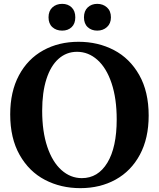

<svg xmlns="http://www.w3.org/2000/svg" viewBox="-20 -967 825 997"><path d="M388 -750Q489 -750 571.5 -707Q654 -664 703 -577.5Q752 -491 752 -367Q752 -249 706.5 -164Q661 -79 580.5 -34.5Q500 10 397 10Q296 10 213.5 -33Q131 -76 82 -162.5Q33 -249 33 -373Q33 -491 78.5 -576Q124 -661 204.5 -705.5Q285 -750 388 -750ZM405 -42Q489 -42 537.5 -122Q586 -202 586 -347Q586 -455 559.5 -534.5Q533 -614 486 -656Q439 -698 380 -698Q325 -698 284 -661.5Q243 -625 221 -556Q199 -487 199 -392Q199 -284 225.5 -205Q252 -126 299 -84Q346 -42 405 -42ZM232 -877Q232 -910 252 -928.5Q272 -947 303 -947Q333 -947 352 -928.5Q371 -910 371 -877Q371 -844 352 -826Q333 -808 303 -808Q272 -808 252 -826Q232 -844 232 -877ZM485 -947Q515 -947 535.5 -928.5Q556 -910 556 -877Q556 -845 535.5 -826.5Q515 -808 485 -808Q455 -808 435.5 -826Q416 -844 416 -877Q416 -910 435.5 -928.5Q455 -947 485 -947Z"/></svg>

Font: Minipax
Style: Bold
Weight: 600
Designer: Raphaël Ronot, Igor Stepanchenko (Cyrillic)
Foundry: steppetype
Version: Version 1.002